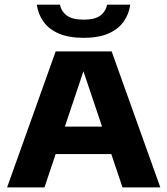

<svg xmlns="http://www.w3.org/2000/svg" viewBox="-20 -820 732 840"><path d="M11 0 223.5 -595H468.5L681.5 0H516L337 -532H353L174.5 0ZM181.5 -146 219 -266H472.5L509.5 -146ZM346 -654.5Q281 -654.5 237.5 -673.2Q194 -692 170.5 -724.8Q147 -757.5 141 -799.5H242.5Q248.5 -769.5 272.8 -751.8Q297 -734 346 -734Q395 -734 418.8 -751.8Q442.5 -769.5 448.5 -799.5H550Q544 -757.5 520.5 -724.8Q497 -692 454 -673.2Q411 -654.5 346 -654.5Z"/></svg>

Font: Encode Sans SC SemiExpanded
Style: Bold
Weight: 700
Width: 6
Designer: Multiple Designers
Foundry: Impallari Type
Version: Version 3.002